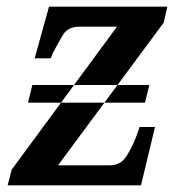

<svg xmlns="http://www.w3.org/2000/svg" viewBox="-20 -556 534 576"><path d="M428 -301 415 -248H64L77 -301ZM3 0H403L445 -175H399L387 -142Q376 -114 359 -87Q342 -60 309 -60H154L471 -488L482 -536H127L84 -381H132L139 -398Q156 -430 170 -453Q184 -476 220 -476H331L15 -47Z"/></svg>

Font: Noto Serif SemiCondensed Semi
Style: Italic
Weight: 600
Width: 4
Italic angle: -12°
Designer: Monotype Design Team
Foundry: Monotype Imaging Inc.
Version: Version 1.901